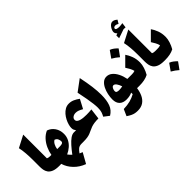

<svg xmlns="http://www.w3.org/2000/svg" viewBox="-64 -2131 3424 3424"><g transform="rotate(-45 1648.0 -419.0)"><path d="M243.2 -850.1V-252.4Q269 -238.8 305.7 -238.8H306.2V0H305.7Q214.8 0 162.4 -22.2Q109.9 -44.4 85 -80.3Q60.1 -116.2 53.2 -158Q46.4 -199.7 46.4 -238.8V-410.6Q46.4 -495.6 39.8 -579.8Q33.2 -664.1 17.6 -732.9Z M593.8 -603Q673.3 -576.2 720.5 -506.8Q767.6 -437.5 767.6 -344.2Q767.6 -275.4 738.3 -218Q709 -160.6 659.2 -117.2Q609.4 -73.7 546.9 -45.4Q561 -26.4 575.4 -10.3Q589.8 5.9 608.9 22.9Q664.6 -51.8 717 -110.8Q769.5 -169.9 817.9 -204.3Q866.2 -238.8 909.2 -238.8H909.7V0H862.3Q809.1 0 776.9 27.1Q744.6 54.2 716.3 97.2Q727.1 102.1 742.9 108.9Q758.8 115.7 772.5 121.1L664.1 314.5Q546.9 271 465.6 186.8Q384.3 102.5 354 -2Q342.3 -1.5 330.1 -0.7Q317.9 0 306.2 0Q294.4 0 288.6 -8.3Q282.7 -16.6 282.7 -41V-197.8Q282.7 -222.2 288.6 -230.5Q294.4 -238.8 306.2 -238.8H342.8Q356 -314 388.4 -385.7Q420.9 -457.5 472.4 -514.6Q523.9 -571.8 593.8 -603ZM573.2 -390.1Q539.6 -372.1 517.3 -330.1Q495.1 -288.1 488.8 -238.8H561Q598.1 -238.8 618.9 -249.3Q639.6 -259.8 639.6 -287.1Q639.6 -313 626.2 -344Q612.8 -375 573.2 -390.1Z M1208.5 -666.5Q1264.2 -666.5 1314 -644Q1363.8 -621.6 1409.7 -586.9L1318.8 -416Q1275.4 -440.9 1244.1 -452.6Q1212.9 -464.4 1178.7 -464.4Q1136.7 -464.4 1106.9 -443.1Q1077.1 -421.9 1077.1 -387.7Q1077.1 -359.4 1097.9 -342Q1118.7 -324.7 1151.9 -315.9Q1185.1 -307.1 1223.1 -304.2Q1261.2 -301.3 1295.4 -301.3Q1329.1 -301.3 1356.2 -303Q1383.3 -304.7 1420.4 -308.1L1395 -105.5Q1331.5 -105.5 1288.3 -98.9Q1245.1 -92.3 1212.2 -80.6Q1179.2 -68.8 1147 -52.7Q1114.3 -36.6 1084.2 -24.9Q1054.2 -13.2 1013.9 -6.6Q973.6 0 909.7 0Q897.9 0 892.1 -8.3Q886.2 -16.6 886.2 -41V-197.8Q886.2 -222.2 892.1 -230.5Q897.9 -238.8 909.7 -238.8H966.3Q948.7 -261.7 940.9 -279.5Q933.1 -297.4 933.1 -328.6Q933.1 -360.4 945.1 -404.1Q957 -447.8 980.2 -493.4Q1003.4 -539.1 1037.1 -578.4Q1070.8 -617.7 1113.8 -642.1Q1156.7 -666.5 1208.5 -666.5Z M1669.4 -850.1Q1701.2 -698.7 1716.6 -580.1Q1731.9 -461.4 1731.9 -365.7Q1731.9 -229.5 1698.2 -137.7Q1664.6 -45.9 1575.7 7.8L1477.5 -67.4Q1500 -107.4 1512.5 -146.7Q1524.9 -186 1524.9 -248Q1524.9 -292 1517.8 -352.1Q1510.7 -412.1 1496.1 -495.6Q1481.4 -579.1 1457.5 -692.9Z M2023.4 -533.2Q2082 -533.2 2129.6 -493.7Q2177.2 -454.1 2210.4 -387.2Q2243.7 -320.3 2258.8 -238.8H2311V0H2264.6Q2253.4 84 2221.7 150.6Q2189.9 217.3 2133.8 256.1Q2077.6 294.9 1992.2 294.9Q1955.6 294.9 1923.8 289.1Q1892.1 283.2 1857.7 267.1Q1823.2 251 1778.3 220.7L1834 95.7Q1929.2 92.8 2000 74.2Q2070.8 55.7 2133.8 20.5Q2133.8 11.2 2133.8 1.7Q2133.8 -7.8 2133.3 -18.1Q2106.4 -4.4 2070.3 3.7Q2034.2 11.7 1989.3 11.7Q1905.3 11.7 1857.9 -34.4Q1810.5 -80.6 1810.5 -169.4Q1810.5 -228 1824 -291.7Q1837.4 -355.5 1864.3 -410.2Q1891.1 -464.8 1930.9 -499Q1970.7 -533.2 2023.4 -533.2ZM2001 -335.4Q1984.4 -335.4 1971.7 -320.1Q1959 -304.7 1951.9 -283.2Q1944.8 -261.7 1944.8 -243.7Q1944.8 -216.3 1965.3 -208.3Q1985.8 -200.2 2014.2 -200.2Q2036.1 -200.2 2059.1 -203.1Q2082 -206.1 2100.6 -210.4Q2082.5 -264.2 2057.4 -299.8Q2032.2 -335.4 2001 -335.4Z M2403.3 -827.1Q2440.9 -813.5 2473.6 -788.1Q2506.3 -762.7 2533.7 -733.9Q2511.2 -702.1 2488 -669.9Q2464.8 -637.7 2440.4 -604.5Q2412.1 -629.4 2380.4 -652.6Q2348.6 -675.8 2311 -696.8Q2359.4 -763.7 2403.3 -827.1ZM2311 0Q2299.3 0 2293.5 -8.3Q2287.6 -16.6 2287.6 -41V-197.8Q2287.6 -222.2 2293.5 -230.5Q2299.3 -238.8 2311 -238.8H2367.7Q2392.6 -238.8 2411.9 -241.2Q2431.2 -243.7 2449.7 -251Q2440.4 -289.6 2418 -331.5Q2395.5 -373.5 2373 -406.2L2536.6 -569.8Q2572.8 -519.5 2599.9 -448Q2627 -376.5 2627 -287.1Q2627 -231.9 2606.4 -167.7Q2585.9 -103.5 2552.7 -46.4Q2506.8 -22.5 2450.7 -11.2Q2394.5 0 2328.6 0Z M2893.6 -850.1V-252.4Q2919.4 -238.8 2956.1 -238.8H2956.5V0H2956.1Q2865.2 0 2812.7 -22.2Q2760.3 -44.4 2735.4 -80.3Q2710.4 -116.2 2703.6 -158Q2696.8 -199.7 2696.8 -238.8V-410.6Q2696.8 -495.6 2690.2 -579.8Q2683.6 -664.1 2668 -732.9ZM2733.4 -1032.2Q2733.4 -1012.2 2758.3 -1004.4Q2783.2 -996.6 2816.9 -996.6Q2835.9 -996.6 2858.4 -999.3Q2880.9 -1002 2898.9 -1005.4L2886.7 -911.6L2838.4 -914.1L2668 -855.5V-926.3L2708 -939.9Q2692.9 -953.6 2683.3 -969.7Q2673.8 -985.8 2673.8 -1005.4Q2673.8 -1023.4 2682.9 -1048.1Q2691.9 -1072.8 2708 -1096.4Q2724.1 -1120.1 2745.4 -1136Q2766.6 -1151.9 2791 -1151.9Q2815.4 -1151.9 2835.7 -1141.8Q2856 -1131.8 2881.8 -1110.4L2841.8 -1043.9Q2807.1 -1065.9 2779.3 -1065.9Q2764.2 -1065.9 2748.8 -1057.1Q2733.4 -1048.3 2733.4 -1032.2Z M2990.2 84.5Q3027.8 98.1 3060.5 123.5Q3093.3 148.9 3120.6 177.7Q3098.1 209.5 3075 241.7Q3051.8 273.9 3027.3 307.1Q2999 282.2 2967.3 259Q2935.5 235.8 2897.9 214.8Q2946.3 147.9 2990.2 84.5ZM2956.5 0Q2944.8 0 2939 -8.3Q2933.1 -16.6 2933.1 -41V-197.8Q2933.1 -222.2 2939 -230.5Q2944.8 -238.8 2956.5 -238.8H3013.2Q3038.1 -238.8 3057.4 -241.2Q3076.7 -243.7 3095.2 -251Q3085.9 -289.6 3063.5 -331.5Q3041 -373.5 3018.6 -406.2L3182.1 -569.8Q3218.3 -519.5 3245.4 -448Q3272.5 -376.5 3272.5 -287.1Q3272.5 -231.9 3252 -167.7Q3231.4 -103.5 3198.2 -46.4Q3152.3 -22.5 3096.2 -11.2Q3040 0 2974.1 0Z"/></g></svg>

Font: Pinar-DS1-FD Black
Style: Regular
Weight: 900
Designer: Amin Abedi
Version: Version 2.000